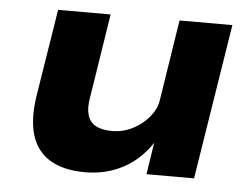

<svg xmlns="http://www.w3.org/2000/svg" viewBox="-43 -555 814 619"><g transform="rotate(5 364.5 -246.0)"><path d="M253 11Q185 11 141 -14.5Q97 -40 80.5 -91.5Q64 -143 76 -221L121 -503H291L248 -229Q242 -196 249 -173Q256 -150 276 -139.5Q296 -129 328 -129Q363 -129 394.5 -145Q426 -161 447.5 -187Q469 -213 473 -241L514 -503H685L605 0H451L467 -103Q429 -46 374 -17.5Q319 11 253 11Z"/></g></svg>

Font: Nunito Sans 7pt SemiExpanded ExtraBold
Style: Italic
Weight: 800
Width: 6
Italic angle: -9°
Designer: Vernon Adams
Foundry: Vernon Adams
Version: Version 3.101;gftools[0.9.27]